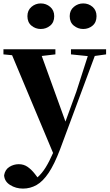

<svg xmlns="http://www.w3.org/2000/svg" viewBox="-27 -835 645 1126"><path d="M211.9 -665Q181.2 -665 157.5 -684.6Q133.8 -704.1 133.8 -740.2Q133.8 -774.4 157.5 -794.7Q181.2 -814.9 211.9 -814.9Q243.7 -814.9 267.3 -794.7Q291 -774.4 291 -740.2Q291 -704.1 267.3 -684.6Q243.7 -665 211.9 -665ZM460.9 -665Q430.2 -665 406 -684.6Q381.8 -704.1 381.8 -740.2Q381.8 -774.4 406 -794.7Q430.2 -814.9 460.9 -814.9Q492.7 -814.9 515.9 -794.7Q539.1 -774.4 539.1 -740.2Q539.1 -704.1 515.9 -684.6Q492.7 -665 460.9 -665ZM389.2 -516.1V-545.9H595.2V-516.1L528.8 -506.8L325.2 41Q292 128.4 258.3 178.7Q224.6 229 187.5 250Q150.4 271 107.9 271Q65.9 271 32.5 250Q-1 229 -2.9 192.9Q2.9 159.2 28.3 143.6Q53.7 127.9 83 127.9Q112.8 127.9 135.5 144Q158.2 160.2 176.8 184.1L192.9 205.1Q219.2 181.6 240.7 147Q262.2 112.3 284.2 62L43.9 -511.2L-6.8 -516.1V-545.9H297.9V-516.1L217.8 -506.8L356.9 -122.1L420.9 -297.9L487.8 -505.9Z"/></svg>

Font: Source Han Serif TW Heavy
Style: Regular
Weight: 900
Designer: Ryoko NISHIZUKA Ë•øÂ°öÊ∂ºÂ≠ê (kana & ideographs); Frank Grie√ühammer (Latin, Greek & Cyrillic); Wenlong ZHANG Âº†ÊñáÈæô 
Foundry: Adobe
Version: Version 2.003;hotconv 1.1.1;makeotfexe 2.6.0